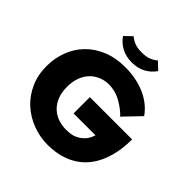

<svg xmlns="http://www.w3.org/2000/svg" viewBox="-230 -1068 1252 1252"><g transform="rotate(45 396.5 -442.0)"><path d="M400 7Q326 7 259 -18.5Q192 -44 141 -90.5Q90 -137 60 -203.5Q30 -270 30 -351Q30 -426 55 -491.5Q80 -557 127.5 -605.5Q175 -654 243.5 -682Q312 -710 400 -710Q445 -710 489.5 -702Q534 -694 574.5 -677.5Q615 -661 650 -634.5Q685 -608 711 -571L603 -458Q566 -497 513.5 -526Q461 -555 403 -555Q367 -555 334 -542Q301 -529 275.5 -503.5Q250 -478 235 -439.5Q220 -401 220 -350Q220 -300 235 -262Q250 -224 276.5 -198.5Q303 -173 338 -160.5Q373 -148 414 -148Q432 -148 454.5 -151Q477 -154 499.5 -165.5Q522 -177 542.5 -198.5Q563 -220 575 -258H373V-408H763Q762 -317 743.5 -251Q725 -185 695 -139Q665 -93 627 -64Q589 -35 548.5 -19.5Q508 -4 469.5 1.5Q431 7 400 7ZM406 -761Q352 -761 311 -783Q270 -805 244 -843L294 -891Q313 -874 339.5 -863.5Q366 -853 406 -853Q446 -853 472.5 -863.5Q499 -874 518 -891L568 -843Q542 -805 501 -783Q460 -761 406 -761Z"/></g></svg>

Font: Tilda Sans Black
Style: Regular
Weight: 900
Designer: ParaType Ltd
Foundry: ParaType Ltd
Version: Version 1.009